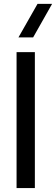

<svg xmlns="http://www.w3.org/2000/svg" viewBox="-20 -964 287 984"><path d="M74.7 -772.5 172.4 -944.3H247.1L149.9 -772.5ZM64.9 0V-696.8H158.7V0Z"/></svg>

Font: Basically A Sans Serif Medium
Style: Regular
Weight: 500
Designer: Hyung-Suk Kim
Foundry: Mental Design
Version: 1.000